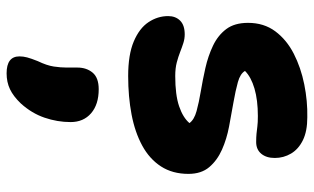

<svg xmlns="http://www.w3.org/2000/svg" viewBox="-200 -358 928 567"><g transform="rotate(90 263.5 -75.0)"><path d="M205 10Q142 10 103 -6.5Q64 -23 46 -50Q28 -77 28 -108Q28 -130 41.5 -143.5Q55 -157 82 -157Q95 -157 107.5 -153Q120 -149 134 -143.5Q148 -138 165 -133.5Q182 -129 205 -129Q261 -129 294.5 -140.5Q328 -152 344 -171Q334 -185 308.5 -192Q283 -199 250 -204.5Q217 -210 181.5 -218Q146 -226 115.5 -240.5Q85 -255 66.5 -279.5Q48 -304 48 -344Q48 -391 73 -424.5Q98 -458 139 -479Q180 -500 229.5 -510Q279 -520 327 -519Q368 -519 394.5 -506Q421 -493 434 -471Q447 -449 447 -423Q447 -398 434.5 -383Q422 -368 400 -368Q386 -368 375.5 -369Q365 -370 354 -371.5Q343 -373 323 -373Q276 -373 242 -363Q208 -353 190 -335Q198 -321 223 -314Q248 -307 282.5 -301Q317 -295 354 -288Q391 -281 422.5 -267Q454 -253 474 -229.5Q494 -206 494 -168Q494 -121 472 -87Q450 -53 410.5 -31.5Q371 -10 318.5 0Q266 10 205 10ZM197 369Q147 369 147 331Q147 320 150 308.5Q153 297 161 277Q174 250 177 229.5Q180 209 180 192Q180 175 180 160Q180 133 195 115Q210 97 244 97Q289 97 315 119.5Q341 142 341 180Q341 219 328 257Q315 295 286 327Q265 349 244 359Q223 369 197 369Z"/></g></svg>

Font: Shantell Sans
Style: Bold
Weight: 700
Designer: Stephen Nixon, Anya Danilova, Shantell Martin
Foundry: Arrow Type
Version: Version 1.011;[c5ecc13dd]